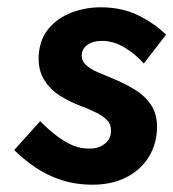

<svg xmlns="http://www.w3.org/2000/svg" viewBox="-20 -490 475 526"><path d="M90 -158 19 -79Q44 -54 76 -32Q108 -10 147.5 3Q187 16 234 16Q284 16 322.5 -2.5Q361 -21 384 -54.5Q407 -88 410 -133Q412 -173 396 -199Q380 -225 352.5 -242.5Q325 -260 291 -274Q269 -283 248 -292Q227 -301 215 -312.5Q203 -324 204 -340Q205 -357 220 -367.5Q235 -378 259 -378Q291 -378 321 -360Q351 -342 374 -316L435 -395Q402 -427 357.5 -448.5Q313 -470 256 -470Q214 -470 176 -455.5Q138 -441 113.5 -412Q89 -383 86 -338Q84 -300 100 -273Q116 -246 142.5 -229Q169 -212 198 -201Q222 -192 241.5 -182.5Q261 -173 273 -161Q285 -149 284 -130Q284 -110 267.5 -96.5Q251 -83 227 -83Q203 -82 180 -91.5Q157 -101 135 -118Q113 -135 90 -158Z"/></svg>

Font: Jost SemiBold
Style: Italic
Weight: 600
Italic angle: -5°
Version: Version 3.710